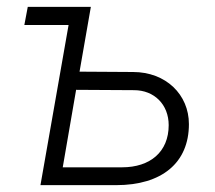

<svg xmlns="http://www.w3.org/2000/svg" viewBox="-20 -540 628 560"><path d="M98 0H319C452 0 531 -65 531 -178C531 -264 464 -330 368 -330L212 -331L245 -520H61L51 -467H180ZM163 -52 202 -278 371 -277C430 -277 472 -235 472 -175C472 -97 418 -52 336 -52Z"/></svg>

Font: Fixel Display 20240404 Light
Style: Italic
Weight: 300
Italic angle: -10°
Designer: AlfaBravo + MacPaw
Foundry: Kyrylo Tkachov, Marchela Mozhyna, Serhii Makarenko, Maria Weinstein, Zakhar Kryvoshyya
Version: Version 1.211;Glyphs 3.2 (3225)